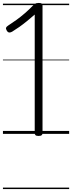

<svg xmlns="http://www.w3.org/2000/svg" viewBox="-20 -910 490 1305"><path d="M242 14Q227 14 221.5 9Q216 4 216 -5V-811Q191 -789 164 -767Q137 -745 111.5 -727Q86 -709 63 -695Q53 -689 44 -689Q35 -689 27 -700Q19 -714 21 -721Q23 -728 35 -736Q63 -754 91.5 -774.5Q120 -795 149.5 -820.5Q179 -846 209 -877Q214 -882 218 -884.5Q222 -887 228 -888.5Q234 -890 244 -890Q259 -890 264 -885Q269 -880 269 -871V-5Q269 4 263 9Q257 14 242 14ZM0 365H450V375H0ZM0 -20H450V0H0ZM0 -505H450V-500H0ZM0 -885H450V-875H0Z"/></svg>

Font: Playwrite GB S Guides
Style: Regular
Weight: 400
Designer: Veronika Burian, José Scaglione
Foundry: TypeTogether
Version: Version 1.003